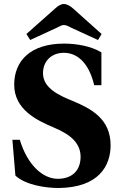

<svg xmlns="http://www.w3.org/2000/svg" viewBox="-20 -925 601 960"><path d="M112 -755 131 -725 261 -785C275 -792 289 -800 299 -800C311 -800 326 -792 339 -785L470 -725L488 -755L346 -882C332 -895 314 -905 299 -905C285 -905 270 -896 254 -881ZM42 -226 57 -47C108 0 207 15 273 15C473 13 533 -95 533 -199C533 -331 435 -382 344 -420C278 -447 195 -483 195 -559C195 -621 239 -661 299 -661C363 -661 423 -616 451 -499H487V-663C435 -695 361 -707 300 -707C132 -707 51 -620 51 -502C51 -378 162 -324 250 -287C341 -249 383 -204 383 -140C382 -66 334 -31 269 -31C193 -31 117 -101 79 -226Z"/></svg>

Font: Heuristica
Style: Bold
Weight: 700
Version: Version 1.0.1